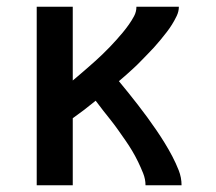

<svg xmlns="http://www.w3.org/2000/svg" viewBox="-20 -550 640 570"><path d="M89 0V-530H196V-311Q208 -321 219 -330.5Q230 -340 241 -349.5Q252 -359 263 -369Q274 -379 284.5 -389Q295 -399 305 -409.5Q315 -420 325 -431Q335 -442 344.5 -453.5Q354 -465 362.5 -477Q371 -489 378 -502Q385 -515 385 -530H511Q511 -516 504.5 -502.5Q498 -489 490.5 -477Q483 -465 474 -453.5Q465 -442 456 -431Q447 -420 437 -409Q427 -398 417 -388Q407 -378 397 -367.5Q387 -357 376.5 -347.5Q366 -338 355 -328Q344 -318 333 -309Q348 -291 362 -273.5Q376 -256 390 -238Q404 -220 417.5 -201.5Q431 -183 444 -164Q457 -145 469 -125.5Q481 -106 491.5 -86Q502 -66 510.5 -44.5Q519 -23 519 0H412Q412 -18 405 -35.5Q398 -53 390 -69.5Q382 -86 372.5 -102Q363 -118 352.5 -133Q342 -148 331.5 -163Q321 -178 309.5 -192.5Q298 -207 286.5 -221.5Q275 -236 264 -251Q247 -237 230 -224Q213 -211 196 -199V0Z"/></svg>

Font: Iosevka Curly Slab SmBdEx
Style: Regular
Weight: 600
Width: 7
Monospace: yes
Designer: Belleve Invis
Foundry: Belleve Invis
Version: Version 11.1.0; ttfautohint (v1.8.3)